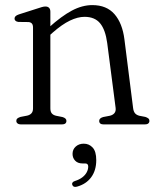

<svg xmlns="http://www.w3.org/2000/svg" viewBox="-20 -488 614 753"><path d="M177.5 -442V-63Q177.5 -50 183.2 -43.2Q189 -36.5 200 -34L225 -29Q240.5 -24.5 240.5 -14Q240.5 0 222 0H62.5Q54 0 49 -3.8Q44 -7.5 44 -14Q44 -20 48.2 -23.5Q52.5 -27 60.5 -29.5L86.5 -34.5Q97.5 -37 103.5 -43.8Q109.5 -50.5 109.5 -63V-379.5Q109.5 -390.5 105.2 -395.5Q101 -400.5 92.5 -401.5L52 -402Q44.5 -403 40.8 -406.5Q37 -410 37 -415Q37 -420.5 41 -424.5Q45 -428.5 54 -431.5L124.5 -454Q136 -458 144 -460.2Q152 -462.5 158 -462.5Q167.5 -462.5 172.5 -457.2Q177.5 -452 177.5 -442ZM165.5 -341 148 -359 171.5 -380Q221.5 -425 262 -446.5Q302.5 -468 342 -468Q398 -468 429 -432.5Q460 -397 468 -333.5L502 -64.5Q503.5 -51.5 509.2 -44.2Q515 -37 526.5 -34L550 -29.5Q557.5 -27 561.8 -23.5Q566 -20 566 -14Q566 -7.5 561.5 -3.8Q557 0 547.5 0H387Q369 0 369 -14Q369 -24.5 384.5 -29L410.5 -34Q422 -36.5 428.5 -44Q435 -51.5 433.5 -64.5L400.5 -319Q393.5 -371.5 372.5 -396.8Q351.5 -422 311.5 -422Q285 -422 254.2 -407.2Q223.5 -392.5 186.5 -360ZM303.5 153Q285 153 274.8 142.2Q264.5 131.5 264.5 115.5Q264.5 98 277 86.8Q289.5 75.5 308.5 75.5Q329.5 75.5 343.5 90.8Q357.5 106 357.5 140Q357.5 180 337.8 207Q318 234 282 244Q274.5 246 270 244.2Q265.5 242.5 263.5 237Q261.5 232.5 264.2 228.2Q267 224 273.5 222Q291 216.5 302.8 207.5Q314.5 198.5 320.2 187.5Q326 176.5 326 165Q326 153 314 153Z"/></svg>

Font: Fraunces 48pt Soft Wonky Light
Style: Regular
Weight: 300
Version: Version 1.000;[b76b70a41]